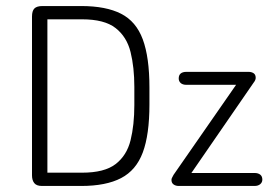

<svg xmlns="http://www.w3.org/2000/svg" viewBox="-20 -616 909 636"><path d="M86 -35Q86 -19 93.5 -9.5Q101 0 119 0H249Q331 0 381 -26Q431 -52 453 -111Q475 -170 475 -270V-326Q475 -426 453 -485.5Q431 -545 381 -570.5Q331 -596 249 -596H121Q102 -596 94 -588Q86 -580 86 -561ZM137 -44V-552H252Q326 -552 363 -523Q400 -494 412.5 -443.5Q425 -393 425 -328V-268Q425 -202 412.5 -151.5Q400 -101 363 -72.5Q326 -44 252 -44ZM614 -43 820 -342Q824 -347 825.5 -351Q827 -355 827 -358Q827 -369 820 -373.5Q813 -378 803 -378H598Q585 -378 578.5 -372.5Q572 -367 572 -356Q572 -347 578.5 -341Q585 -335 598 -335H762L555 -37Q552 -31 550 -27.5Q548 -24 548 -20Q548 -10 555 -5Q562 0 572 0H823Q835 0 842 -6Q849 -12 849 -21Q849 -32 842 -37.5Q835 -43 823 -43Z"/></svg>

Font: Beiruti Light
Style: Regular
Weight: 300
Designer: Arlette Boutros
Foundry: Boutros
Version: Version 1.41